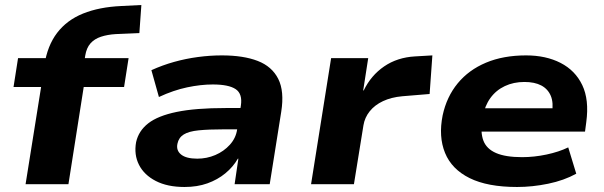

<svg xmlns="http://www.w3.org/2000/svg" viewBox="-20 -735 2408 766"><path d="M82 0 144 -388H34L52 -503H212L153 -452L157 -475Q169 -553 208 -604Q247 -655 311.5 -681Q376 -707 464 -711L544 -715L536 -603L442 -599Q409 -597 383 -588.5Q357 -580 341 -562Q325 -544 320 -513L316 -487L298 -503H493L475 -388H314L253 0Z M716 11Q648 11 601.5 -13Q555 -37 534.5 -77.5Q514 -118 523 -168Q533 -213 571.5 -243Q610 -273 685 -288.5Q760 -304 880 -304H963L950 -219H872Q812 -219 772.5 -215Q733 -211 713 -198.5Q693 -186 688 -162Q682 -135 702.5 -118.5Q723 -102 767 -102Q805 -102 839 -116.5Q873 -131 897 -157.5Q921 -184 926 -218L941 -314Q948 -361 920 -379.5Q892 -398 829 -398Q781 -398 726.5 -386.5Q672 -375 614 -348L584 -455Q628 -475 674.5 -488Q721 -501 769.5 -507.5Q818 -514 865 -514Q951 -514 1008 -492Q1065 -470 1090 -420.5Q1115 -371 1102 -289L1056 0H916L931 -102H929Q910 -69 879 -43.5Q848 -18 807.5 -3.5Q767 11 716 11Z M1221 0 1301 -503H1449L1429 -374H1431Q1460 -434 1512.5 -470Q1565 -506 1636 -510L1705 -514L1694 -360L1585 -351Q1541 -347 1508 -331.5Q1475 -316 1455 -291Q1435 -266 1430 -235L1392 0Z M2043 11Q1925 11 1853.5 -24.5Q1782 -60 1755.5 -125Q1729 -190 1746 -275Q1762 -349 1806 -402.5Q1850 -456 1919 -485Q1988 -514 2079 -514Q2158 -514 2216.5 -484Q2275 -454 2303 -395.5Q2331 -337 2319 -248L2314 -210H1872L1886 -303H2202L2182 -282Q2189 -325 2177.5 -352.5Q2166 -380 2139.5 -394Q2113 -408 2072 -408Q2029 -408 1994 -391.5Q1959 -375 1936.5 -344Q1914 -313 1906 -269L1904 -258Q1896 -207 1908.5 -174Q1921 -141 1959 -124.5Q1997 -108 2063 -108Q2111 -108 2160.5 -118.5Q2210 -129 2247 -147L2279 -42Q2230 -15 2167 -2Q2104 11 2043 11Z"/></svg>

Font: Nunito Sans 7pt SemiExpanded ExtraBold
Style: Italic
Weight: 800
Width: 6
Italic angle: -9°
Designer: Vernon Adams
Foundry: Vernon Adams
Version: Version 3.101;gftools[0.9.27]